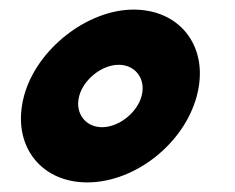

<svg xmlns="http://www.w3.org/2000/svg" viewBox="-20 -755 490 400"><path d="M161.8 -375C260.8 -375 363.2 -455 390 -555C394.3 -571.2 396.4 -586.9 396.4 -601.9C396.4 -678.9 341.2 -735 258.2 -735C162.2 -735 56.3 -653 30 -555C25.7 -538.8 23.6 -523.1 23.6 -508.1C23.6 -431.1 78.8 -375 161.8 -375ZM192.6 -490C163.1 -490 142.8 -511.3 142.8 -539C142.8 -544.1 143.5 -549.5 145 -555C154.4 -590 192.4 -620 227.4 -620C256.9 -620 277.2 -598.7 277.2 -571C277.2 -565.9 276.5 -560.5 275 -555C265.6 -520 227.6 -490 192.6 -490Z"/></svg>

Font: Manrope
Style: ExtraBoldItalic
Weight: 800
Italic angle: -15°
Designer: Mikhail Sharanda
Foundry: Mikhail Sharanda
Version: Version 4.502;hotconv 1.0.109;makeotfexe 2.5.65596